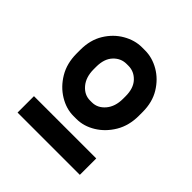

<svg xmlns="http://www.w3.org/2000/svg" viewBox="-113 -790 513 513"><g transform="rotate(45 144.0 -533.0)"><path d="M138.2 -452.6Q111.3 -452.6 85.4 -468.3Q59.6 -483.9 43 -511.7Q26.4 -539.6 26.4 -576.7V-590.8Q26.4 -627.9 43 -655Q59.6 -682.1 85.4 -697Q111.3 -711.9 138.2 -711.9H149.9Q177.2 -711.9 202.9 -697Q228.5 -682.1 245.1 -655Q261.7 -627.9 261.7 -590.8V-576.7Q261.7 -539.6 245.1 -511.7Q228.5 -483.9 202.9 -468.3Q177.2 -452.6 149.9 -452.6ZM140.6 -513.2H147.5Q168.9 -513.2 184.3 -531.2Q199.7 -549.3 199.7 -579.1V-588.4Q199.7 -618.7 184.3 -635Q168.9 -651.4 147.5 -651.4H140.6Q119.1 -651.4 103.8 -635Q88.4 -618.7 88.4 -588.4V-579.1Q88.4 -549.3 103.8 -531.2Q119.1 -513.2 140.6 -513.2ZM26.4 -353.5V-415.5H261.7V-353.5Z"/></g></svg>

Font: Kay Pho Du
Style: Bold
Weight: 700
Designer: Victor Gaultney, Khu Oo Reh
Foundry: SIL International
Version: Version 3.000